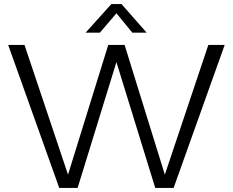

<svg xmlns="http://www.w3.org/2000/svg" viewBox="-20 -920 1140 940"><path d="M1000 -700 787 -65 590 -700H510L313 -65L100 -700H20L270 0H360L550 -616L740 0H830L1080 -700ZM575 -900H525L399 -760H469L550 -855L628 -760H698Z"/></svg>

Font: Gully Light
Style: Regular
Weight: 300
Designer: jaikishan Patel
Foundry: MagicType
Version: Version 1.000;Glyphs 3.2 (3242)